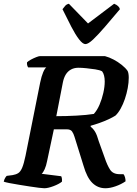

<svg xmlns="http://www.w3.org/2000/svg" viewBox="-31 -1003 728 1023"><path d="M205 0Q198 0 176.5 -2.5Q155 -5 127 -9.5Q99 -14 70.5 -18.5Q42 -23 19.5 -27.5Q-3 -32 -11 -35Q-9 -46 -3.5 -55Q2 -64 5 -66L36 -70Q54 -73 66 -80.5Q78 -88 87 -109Q96 -130 105 -173L183 -563Q190 -597 199 -618Q208 -639 216 -644H119Q116 -648 114 -655Q112 -662 113 -671Q120 -678 134 -685.5Q148 -693 162 -698.5Q176 -704 182 -704H528Q551 -698 574.5 -685.5Q598 -673 618 -657Q638 -641 649 -625Q652 -619 653.5 -609.5Q655 -600 655 -589Q655 -563 649.5 -533.5Q644 -504 634.5 -476Q625 -448 612 -424.5Q599 -401 584 -387Q570 -378 547.5 -367.5Q525 -357 499.5 -348Q474 -339 452 -333V-328Q467 -316 476.5 -299.5Q486 -283 495 -251L527 -162Q540 -123 555.5 -99Q571 -75 606 -75H627Q632 -69 635 -58.5Q638 -48 638 -37Q615 -21 585 -10.5Q555 0 531 0Q490 0 461 -28.5Q432 -57 414 -120L366 -274Q361 -291 353 -302.5Q345 -314 324 -314H256L220 -145Q215 -119 207 -101.5Q199 -84 191 -77L295 -64Q297 -61 298.5 -53.5Q300 -46 299 -35Q283 -22 253.5 -11Q224 0 205 0ZM269 -384Q322 -384 377 -387Q432 -390 469 -396Q487 -416 499.5 -445.5Q512 -475 519.5 -508Q527 -541 527 -569Q527 -586 523.5 -600Q520 -614 513 -623Q500 -630 476.5 -633.5Q453 -637 429 -639.5Q405 -642 387 -642Q364 -642 347 -632.5Q330 -623 319.5 -606Q309 -589 304 -564ZM424 -768Q410 -768 390.5 -793Q371 -818 349 -860.5Q327 -903 302 -954Q310 -964 316.5 -972Q323 -980 336 -983L438 -878L577 -983Q590 -978 598 -970.5Q606 -963 608 -954Q565 -903 528.5 -860.5Q492 -818 465.5 -793Q439 -768 424 -768Z"/></svg>

Font: Texturina 12pt
Style: Bold Italic
Weight: 700
Italic angle: -11°
Designer: Guillermo Torres Carreño
Foundry: Omnibus-Type
Version: Version 1.002